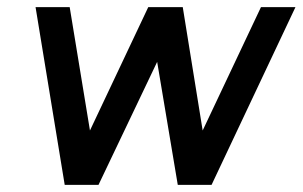

<svg xmlns="http://www.w3.org/2000/svg" viewBox="-20 -520 851 540"><path d="M714 -500 550 -153 494 -500H397L233 -153L176 -500H80L162 0H257L422 -346L480 0H575L811 -500Z"/></svg>

Font: Unageo
Style: Medium-Italic
Weight: 500
Designer: Richard Sepsi
Foundry: Richard Sepsi
Version: Version 2.000